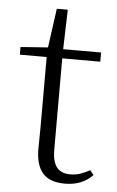

<svg xmlns="http://www.w3.org/2000/svg" viewBox="-50 -699 458 749"><g transform="rotate(5 178.5 -324.5)"><path d="M149 -472V-508H329V-472ZM232 14Q173 14 145.5 -17.5Q118 -49 118 -112Q118 -135 118.5 -152.5Q119 -170 119 -196V-472H14V-502L139 -511L119 -496L142 -663H185L180 -493V-481V-115Q180 -67 197.5 -45.5Q215 -24 249 -24Q272 -24 289.5 -30Q307 -36 327 -47L341 -29Q321 -8 294 3Q267 14 232 14Z"/></g></svg>

Font: Noto Serif TC
Style: Regular
Weight: 200
Designer: Ryoko NISHIZUKA 西塚涼子 (kana & ideographs); Frank Grießhammer (Latin, Greek & Cyrillic); Wenlong ZHANG 张文龙 (bopomofo); San
Foundry: Adobe
Version: Version 2.001;hotconv 1.1.0;makeotfexe 2.6.0